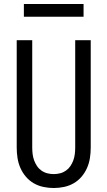

<svg xmlns="http://www.w3.org/2000/svg" viewBox="-20 -937 540 965"><path d="M250 8Q224 8 198 2.5Q172 -3 149.5 -16Q127 -29 110 -49Q93 -69 82.5 -93Q72 -117 68 -143Q64 -169 64 -195V-735H142V-195Q142 -179 144 -162.5Q146 -146 151.5 -131Q157 -116 166 -102.5Q175 -89 188.5 -79.5Q202 -70 218 -66Q234 -62 250 -62Q266 -62 282 -66Q298 -70 311.5 -79.5Q325 -89 334 -102.5Q343 -116 348.5 -131Q354 -146 356 -162.5Q358 -179 358 -195V-735H436V-195Q436 -169 432 -143Q428 -117 417.5 -93Q407 -69 390 -49Q373 -29 350.5 -16Q328 -3 302 2.5Q276 8 250 8ZM400 -853H100V-917H400Z"/></svg>

Font: Iosevka Fixed
Style: Regular
Weight: 400
Monospace: yes
Designer: Belleve Invis
Foundry: Belleve Invis
Version: Version 33.2.4